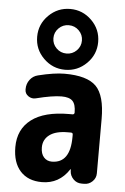

<svg xmlns="http://www.w3.org/2000/svg" viewBox="-58 -892 616 943"><g transform="rotate(5 250.0 -420.5)"><path d="M315.4 -224.6V-236.3Q315.4 -245.1 305.7 -245.1H290Q231.4 -245.1 200.7 -222.2Q169.9 -199.2 169.9 -160.2Q169.9 -128.9 185.1 -111.8Q200.2 -94.7 224.6 -94.7Q315.4 -94.7 315.4 -224.6ZM250 -530.3Q361.3 -530.3 405.8 -485.4Q450.2 -440.4 450.2 -325.2V-56.6Q450.2 -33.2 433.1 -16.6Q416 0 392.6 0H379.9Q355.5 0 338.9 -17.1Q322.3 -34.2 321.3 -56.6V-64.5Q321.3 -65.4 320.3 -65.4Q318.4 -65.4 318.4 -64.5Q269.5 9.8 184.6 9.8Q116.2 9.8 78.1 -32.2Q40 -74.2 40 -150.4Q40 -238.3 103.5 -286.6Q167 -335 290 -335H305.7Q314.5 -335 315.4 -343.8V-344.7Q315.4 -384.8 299.3 -401.4Q283.2 -418 245.1 -418Q200.2 -418 119.1 -397.5Q99.6 -392.6 82.5 -404.3Q65.4 -416 65.4 -436.5V-438.5Q65.4 -464.8 80.6 -484.9Q95.7 -504.9 120.1 -510.7Q199.2 -530.3 250 -530.3ZM200.2 -650.4Q220.7 -629.9 250 -629.9Q279.3 -629.9 299.8 -650.4Q320.3 -670.9 320.3 -699.7Q320.3 -728.5 299.8 -749Q279.3 -769.5 250 -769.5Q220.7 -769.5 200.2 -749Q179.7 -728.5 179.7 -699.7Q179.7 -670.9 200.2 -650.4ZM144 -805.7Q188.5 -849.6 250 -849.6Q311.5 -849.6 356 -805.7Q400.4 -761.7 400.4 -699.7Q400.4 -637.7 356 -593.8Q311.5 -549.8 250 -549.8Q188.5 -549.8 144 -593.8Q99.6 -637.7 99.6 -699.7Q99.6 -761.7 144 -805.7Z"/></g></svg>

Font: Rounded Mgen+ 2m bold
Style: Bold
Weight: 700
Designer: [Source Han Sans]
Ryoko NISHIZUKA  (kana & ideographs); Paul D. Hunt (Latin, Greek & Cyrillic); Wenlong ZHANG  (bopomofo
Version: Version 1.059.20150602